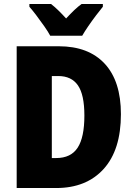

<svg xmlns="http://www.w3.org/2000/svg" viewBox="-20 -947 671 967"><path d="M589 -372Q589 -192 502 -96Q415 0 263 0H64V-714H276Q426 -714 507.5 -626Q589 -538 589 -372ZM405 -365Q405 -470 372.5 -517Q340 -564 274 -564H241V-151H263Q337 -151 371 -203Q405 -255 405 -365ZM233 -767Q223 -786 203.5 -814Q184 -842 163.5 -869Q143 -896 128 -913V-927H237Q255 -913 273 -895.5Q291 -878 313 -854Q335 -878 354 -896Q373 -914 391 -927H498V-913Q483 -895 463 -868.5Q443 -842 424.5 -815Q406 -788 394 -767Z"/></svg>

Font: Noto Sans Lao Condensed Black
Style: Regular
Weight: 900
Width: 3
Designer: Monotype Design Team
Foundry: Monotype Imaging Inc.
Version: Version 2.003; ttfautohint (v1.8.4.7-5d5b)